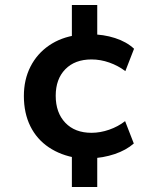

<svg xmlns="http://www.w3.org/2000/svg" viewBox="-20 -637 640 772"><path d="M269 115V-33L289 -2Q225 -12 176.5 -44.5Q128 -77 102 -129.5Q76 -182 76 -251Q76 -317 102.5 -369Q129 -421 177 -454Q225 -487 289 -496L269 -464V-617H371V-471L344 -499Q396 -499 442.5 -484Q489 -469 519 -441L484 -351Q455 -373 419.5 -385.5Q384 -398 348 -398Q281 -398 242.5 -358.5Q204 -319 204 -252Q204 -184 242.5 -143.5Q281 -103 348 -103Q383 -103 419 -115.5Q455 -128 483 -150L518 -60Q487 -33 441 -17.5Q395 -2 342 0L371 -27V115Z"/></svg>

Font: Nunito Sans 10pt
Style: Bold
Weight: 700
Designer: Vernon Adams
Foundry: Vernon Adams
Version: Version 3.101;gftools[0.9.27]